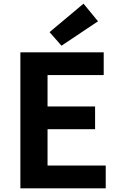

<svg xmlns="http://www.w3.org/2000/svg" viewBox="-20 -1026 655 1046"><path d="M91 0H556V-124H239V-322H498V-446H239V-617H545V-741H91ZM315 -777 514 -910 435 -1006 250 -851Z"/></svg>

Font: Source Han Sans KR
Style: Bold
Weight: 700
Designer: Ryoko NISHIZUKA 西塚涼子 (kana, bopomofo & ideographs); Paul D. Hunt (Latin, Greek & Cyrillic); Sandoll Communications 산돌커뮤니
Foundry: Adobe
Version: Version 2.004;hotconv 1.0.118;makeotfexe 2.5.65603